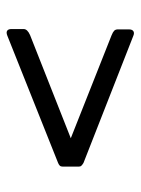

<svg xmlns="http://www.w3.org/2000/svg" viewBox="57 -645 421 575"><g transform="rotate(-90 267.5 -357.5)"><path d="M467 -182Q467 -172 461.5 -168.5Q456 -165 447 -169L67 -318Q62 -321 59 -324Q56 -327 56 -332V-380Q56 -386 59 -389Q62 -392 67 -394L448 -546Q458 -550 463 -546.5Q468 -543 468 -534V-497Q468 -486 450 -478L141 -356L449 -234Q459 -230 463 -226Q467 -222 467 -215Z"/></g></svg>

Font: Libre Franklin Thin Light
Style: Regular
Weight: 300
Version: Version 3.000